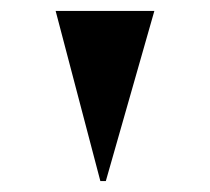

<svg xmlns="http://www.w3.org/2000/svg" viewBox="-20 -800 385 352"><path d="M164 -468 82 -780H263L174 -468Z"/></svg>

Font: Reggae One
Style: Regular
Weight: 400
Designer: Fontworks Inc.
Foundry: Fontworks Inc.
Version: Version 1.100